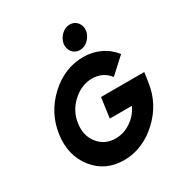

<svg xmlns="http://www.w3.org/2000/svg" viewBox="-214 -1097 1197 1265"><g transform="rotate(-30 384.0 -465.0)"><path d="M572 -852Q577 -887 556 -915Q534 -942 499 -942Q464 -942 435 -915Q407 -887 401 -852Q396 -816 417 -789Q439 -762 474 -762Q510 -762 538 -789Q566 -817 572 -852ZM468 -712Q326 -712 212 -607Q98 -501 77 -350Q56 -199 139 -94Q222 12 366 12Q435 12 501 -16Q535 -30 565 -50Q595 -70 622 -95Q736 -201 757 -350L768 -425H439L418 -273H586Q577 -253 564.5 -235.5Q552 -218 536 -202Q469 -140 387 -140Q305 -140 257 -201Q208 -262 221 -350Q232 -436 299 -498Q366 -560 447 -560Q530 -560 578 -497L695 -604Q675 -630 650.5 -650Q626 -670 596 -684Q567 -698 535 -705Q503 -712 468 -712Z"/></g></svg>

Font: Unageo
Style: ExtraBold-Italic
Weight: 800
Designer: Richard Sepsi
Foundry: Richard Sepsi
Version: Version 2.000